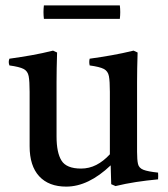

<svg xmlns="http://www.w3.org/2000/svg" viewBox="-20 -681 623 713"><path d="M226 12Q161 12 125.5 -26.5Q90 -65 90 -138V-340Q90 -379 86.5 -398Q83 -417 67.5 -425Q52 -433 15 -438Q10 -451 15 -463Q58 -469 97.5 -476Q137 -483 177 -493L192 -486Q191 -455 190.5 -427.5Q190 -400 190 -376V-174Q190 -114 208.5 -84.5Q227 -55 281 -55Q311 -55 337.5 -68.5Q364 -82 388 -108V-340Q388 -379 384.5 -398Q381 -417 365.5 -425Q350 -433 313 -438Q310 -451 313 -463Q356 -469 395.5 -476Q435 -483 476 -493L491 -486Q490 -455 489.5 -427.5Q489 -400 489 -376V-117Q489 -87 492.5 -72Q496 -57 512.5 -50.5Q529 -44 567 -40Q568 -28 567 -15Q524 -11 485 -5Q446 1 409 10L393 3L391 -67Q308 12 226 12ZM143 -661H425Q428 -636 425 -611H143Q140 -636 143 -661Z"/></svg>

Font: Tiro Devanagari Hindi
Style: Regular
Weight: 400
Designer: Devanagari: John Hudson & Fiona Ross. Latin: John Hudson.
Foundry: Tiro Typeworks Ltd.
Version: Version 1.52